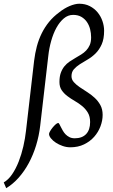

<svg xmlns="http://www.w3.org/2000/svg" viewBox="-93 -761 601 1018"><path d="M459 -598.1Q459 -554.7 446.3 -526.1Q433.6 -497.6 414.3 -478.3Q395 -459 372.6 -446Q350.1 -433.1 330.8 -420.7Q311.5 -408.2 298.8 -393.8Q286.1 -379.4 286.1 -356.9Q286.1 -339.4 298.3 -325.7Q310.5 -312 328.9 -299.3Q347.2 -286.6 368.7 -273.2Q390.1 -259.8 408.4 -242.9Q426.8 -226.1 439 -204.1Q451.2 -182.1 451.2 -151.9Q451.2 -121.6 439.7 -91.1Q428.2 -60.5 406.5 -35.9Q384.8 -11.2 352.8 4.4Q320.8 20 279.8 20Q259.3 20 239 12.9Q218.8 5.9 202.9 -4.6Q187 -15.1 177 -27.6Q167 -40 167 -50.8Q167 -55.7 172.6 -65.4Q178.2 -75.2 186 -84.7Q193.8 -94.2 202.1 -101.6Q210.4 -108.9 215.8 -108.9Q218.8 -108.9 221.9 -102.8Q225.1 -96.7 229.5 -87.9Q233.9 -79.1 240 -68.4Q246.1 -57.6 254.6 -48.8Q263.2 -40 275.1 -33.9Q287.1 -27.8 303.2 -27.8Q342.3 -27.8 363.5 -50Q384.8 -72.3 384.8 -113.8Q384.8 -143.6 372.8 -163.6Q360.8 -183.6 342.8 -198.5Q324.7 -213.4 303.5 -225.6Q282.2 -237.8 264.2 -251.5Q246.1 -265.1 234.1 -282.7Q222.2 -300.3 222.2 -326.2Q222.2 -355 229.5 -375Q236.8 -395 248.5 -409.4Q260.3 -423.8 275.4 -434.1Q290.5 -444.3 306.2 -453.4Q321.8 -462.4 336.9 -471.7Q352.1 -481 363.8 -493.2Q375.5 -505.4 382.8 -522Q390.1 -538.6 390.1 -563Q390.1 -585 384.8 -606.2Q379.4 -627.4 367.9 -644.3Q356.4 -661.1 338.4 -671.6Q320.3 -682.1 294.9 -682.1Q267.6 -682.1 245.4 -663.3Q223.1 -644.5 206.3 -614Q189.5 -583.5 178.5 -544.4Q167.5 -505.4 163.1 -464.8L120.1 -94.2Q113.8 -40 98.4 10Q83 60.1 59.8 103.3Q36.6 146.5 6.3 180.7Q-23.9 214.8 -60.1 236.8L-73.2 206.1Q-48.8 192.4 -28.8 163.1Q-8.8 133.8 6.1 95.7Q21 57.6 30.8 14.9Q40.5 -27.8 44.9 -67.9L87.9 -439Q92.8 -479 102.5 -515.6Q112.3 -552.2 128.4 -584.7Q144.5 -617.2 167.2 -645Q189.9 -672.9 221.2 -695.8Q234.4 -706.5 248.3 -714.8Q262.2 -723.1 276.1 -729Q290 -734.9 303 -738Q315.9 -741.2 327.1 -741.2Q358.4 -741.2 383.1 -728.5Q407.7 -715.8 424.6 -695.3Q441.4 -674.8 450.2 -649.2Q459 -623.5 459 -598.1Z"/></svg>

Font: GentiumAlt
Style: Italic
Weight: 400
Italic angle: -7°
Designer: J. Victor Gaultney
Version: Version 1.02; 2005; OFL release